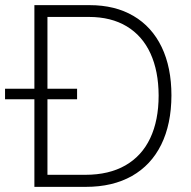

<svg xmlns="http://www.w3.org/2000/svg" viewBox="-44 -727 742 747"><path d="M89.8 0V-340.8H-24.4V-381.8H89.8V-707H304.7Q403.8 -707 475.3 -665Q546.9 -623 585 -543.9Q623 -464.8 623 -355.5Q622.6 -244.1 583.3 -164.3Q543.9 -84.5 469.2 -42.2Q394.5 0 290 0ZM288.1 -46.9Q379.9 -46.9 443.8 -83.5Q507.8 -120.1 540.5 -189.5Q573.2 -258.8 573.2 -355.5Q572.8 -450.7 541.3 -519.3Q509.8 -587.9 449 -624.5Q388.2 -661.1 301.8 -661.1H140.6V-381.8H255.9V-340.8H140.6V-46.9Z"/></svg>

Font: Pretendard Std ExtraLight
Style: Regular
Weight: 200
Designer: Base glyphs from Inter by Rasmus Andersson; Hangeul glyphs from Noto Sans CJK(Source Han Sans) by Jang Soo-young and Kan
Foundry: Kil Hyung-jin
Version: Version 1.309